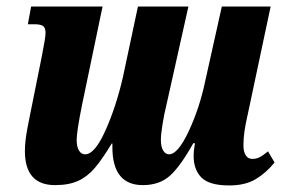

<svg xmlns="http://www.w3.org/2000/svg" viewBox="-20 -556 867 586"><path d="M571 -80Q571 -97 575 -119H570Q531 -49 499 -20Q467 9 416 9Q323 9 323 -107V-118H321Q292 -70 269.5 -43.5Q247 -17 218.5 -4Q190 9 148 9Q56 9 56 -95Q56 -124 63.5 -164Q71 -204 73 -212L108 -386Q119 -441 119 -456Q119 -471 111.5 -476.5Q104 -482 85 -482H65L75 -536H293L230 -234Q214 -154 214 -129Q214 -108 221 -96.5Q228 -85 240 -85Q269 -85 301.5 -157Q334 -229 355 -320L401 -536H555L488 -236Q481 -208 476 -176.5Q471 -145 471 -129Q471 -108 478 -96.5Q485 -85 496 -85Q523 -85 556 -155.5Q589 -226 606 -307L657 -536H806L737 -211Q729 -176 726 -154.5Q723 -133 723 -112Q723 -93 730 -82Q737 -71 750 -71Q762 -71 772 -76Q782 -81 798 -94L818 -60Q792 -28 760 -9Q728 10 680 10Q619 10 595 -14Q571 -38 571 -80Z"/></svg>

Font: Noto Serif CondExtraBold
Style: Italic
Weight: 800
Width: 3
Italic angle: -12°
Designer: Monotype Design Team
Foundry: Monotype Imaging Inc.
Version: Version 1.001